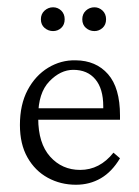

<svg xmlns="http://www.w3.org/2000/svg" viewBox="-20 -506 384 532"><path d="M190.4 5.9Q147.9 5.9 112.5 -13.4Q77.1 -32.7 56.2 -69.6Q35.2 -106.4 35.2 -159.7Q35.2 -216.3 56.6 -256.6Q78.1 -296.9 113.5 -318.4Q148.9 -339.8 189.5 -338.9Q246.1 -338.4 279.3 -300.5Q312.5 -262.7 312.5 -186V-174.3H65.4V-206.1H273.4L266.1 -199.7V-211.4Q266.1 -260.3 244.1 -286.4Q222.2 -312.5 183.1 -312.5Q147.5 -312.5 116.7 -280.5Q85.9 -248.5 85.9 -184.6V-178.2Q85.9 -108.9 118.9 -72Q151.9 -35.2 202.1 -35.2Q256.3 -35.2 294.4 -83L312.5 -67.4Q290 -29.8 259.3 -12Q228.5 5.9 190.4 5.9ZM127 -419.9Q113.8 -419.9 103.5 -428.7Q93.3 -437.5 93.3 -452.6Q93.3 -467.3 103.5 -476.6Q113.8 -485.8 127 -485.8Q140.1 -485.8 149.7 -476.6Q159.2 -467.3 159.2 -452.6Q159.2 -437.5 149.7 -428.7Q140.1 -419.9 127 -419.9ZM241.7 -419.9Q228 -419.9 218 -428.7Q208 -437.5 208 -452.6Q208 -467.3 218 -476.6Q228 -485.8 241.7 -485.8Q254.4 -485.8 264.2 -476.6Q273.9 -467.3 273.9 -452.6Q273.9 -437.5 264.2 -428.7Q254.4 -419.9 241.7 -419.9Z"/></svg>

Font: Lateef ExtraLight
Style: Regular
Weight: 200
Designer: SIL International
Foundry: SIL International
Version: Version 4.200